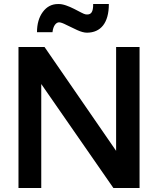

<svg xmlns="http://www.w3.org/2000/svg" viewBox="-20 -948 836 968"><path d="M418.9 -783.2C487.3 -783.7 528.8 -831.5 528.8 -927.7H449.7C450.2 -886.7 439 -875 419.4 -875C418 -875 414.1 -875.5 412.1 -875.5C394 -877 321.3 -930.2 272.9 -927.7C241.2 -927.7 215.8 -914.6 195.8 -887.7C176.3 -861.3 166.5 -827.1 166.5 -785.6H244.6C248 -819.3 263.7 -835.4 277.8 -835.4C285.6 -835.4 297.9 -831.1 314.9 -822.3C332 -814 350.1 -805.2 369.1 -796.4C388.2 -787.6 404.8 -783.2 418.5 -783.2H418.9ZM188 0V-524.4C211.9 -490.2 333.5 -315.4 551.8 0H683.6V-710.9H565.4V-187.5L204.6 -710.9H73.2V0Z"/></svg>

Font: Ride
Style: Bold
Weight: 700
Version: Version 3.000